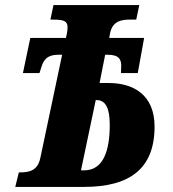

<svg xmlns="http://www.w3.org/2000/svg" viewBox="-20 -734 680 754"><path d="M40 0H310C489 0 587 -71 587 -237C587 -364 501 -408 407 -408H371L393 -519H403C448 -519 457 -500 456 -472L455 -447H521L546 -585H409L412 -602C421 -650 455 -657 489 -657H515L527 -714H190L178 -657H188C240 -657 251 -649 243 -604L239 -585H99L70 -447H135L143 -472C151 -497 164 -519 208 -519H224L138 -112C127 -63 94 -57 58 -57H54ZM310 -65H298L356 -341H359C394 -341 411 -311 411 -244C411 -140 385 -65 310 -65Z"/></svg>

Font: Noto Serif ExtraCondensed Black
Style: Italic
Weight: 900
Width: 2
Italic angle: -12°
Designer: Monotype Design Team
Foundry: Monotype Imaging Inc.
Version: Version 2.014